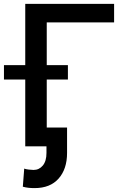

<svg xmlns="http://www.w3.org/2000/svg" viewBox="-49 -747 646 980"><path d="M533.4 -727.3V-632.8H189.6V0H79.9V-727.3ZM-28.8 -340.9V-414.4H297.6V-340.9ZM188.2 -95.9H293.3V33.7Q293.3 115.4 250.4 164.2Q207.4 213.1 127.5 213.1Q111.2 213.1 97.1 211.6Q83.1 210.2 67.5 206L74.6 113.6Q82.4 116.8 97.8 118.6Q113.3 120.4 122.2 120.4Q150.9 120.4 169.6 97.8Q188.2 75.3 188.2 33.7Z"/></svg>

Font: Inter Zeller Medium
Style: Regular
Weight: 500
Designer: Rasmus Andersson; Joe Bland
Foundry: zeller
Version: Version 3.015;git-dec3a8cb1